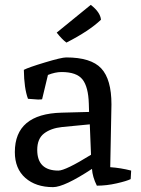

<svg xmlns="http://www.w3.org/2000/svg" viewBox="-20 -756 579 789"><path d="M438 -327 433 -69Q476 -66 519 -55L517 -20Q501 -12 459.5 -2.5Q418 7 378 7Q360 -29 358 -62Q244 13 198 13Q127 13 84 -25Q41 -63 41 -131Q41 -288 233 -293Q345 -296 346 -296L345 -330Q343 -399 319 -429.5Q295 -460 233 -460Q207 -460 177 -448L153 -348Q148 -347 136 -347L95 -350Q79 -393 78 -469Q97 -479 165 -499.5Q233 -520 252 -520Q354 -520 396 -475Q438 -430 438 -327ZM220 -55Q249 -55 354 -120L349 -245Q281 -239 235 -234Q189 -229 161 -207.5Q133 -186 133 -140Q133 -55 220 -55ZM213 -622 353 -736Q392 -706 395 -675Q371 -652 335.5 -628.5Q300 -605 253 -581Q235 -594 213 -622Z"/></svg>

Font: Inika
Style: Regular
Weight: 400
Designer: Constanza Artigas Preller
Foundry: Constanza Artigas Preller
Version: Version 1.001